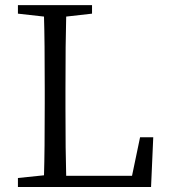

<svg xmlns="http://www.w3.org/2000/svg" viewBox="-20 -749 680 769"><path d="M541 -199.2H593.8L585 0H51.8V-36.1L156.2 -46.9Q159.2 -142.6 159.2 -335.9V-391.6Q159.2 -587.9 156.2 -682.6L51.8 -694.3V-728.5H348.6V-694.3L245.1 -682.6Q242.2 -586.9 242.2 -386.7V-317.4Q242.2 -139.6 245.1 -44.9H508.8Z"/></svg>

Font: Bpmf Zihi Serif Regular
Style: Regular
Weight: 400
Foundry: But Ko
Version: Version 1.320